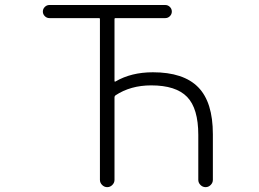

<svg xmlns="http://www.w3.org/2000/svg" viewBox="-20 -774 1040 772"><path d="M444.3 -390.6Q440.4 -387.7 440.4 -382.8V-50.8Q440.4 -39.1 431.6 -30.3Q422.9 -21.5 411.1 -21.5Q399.4 -21.5 390.6 -30.3Q381.8 -39.1 381.8 -50.8V-697.3Q381.8 -701.2 377.9 -701.2H178.7Q168 -701.2 160.2 -709Q152.3 -716.8 152.3 -727.5Q152.3 -738.3 160.2 -746.1Q168 -753.9 178.7 -753.9H644.5Q655.3 -753.9 663.1 -746.1Q670.9 -738.3 670.9 -727.5Q670.9 -716.8 663.1 -709Q655.3 -701.2 644.5 -701.2H444.3Q440.4 -701.2 440.4 -697.3V-449.2Q440.4 -444.3 444.3 -446.3Q507.8 -483.4 594.7 -483.4Q717.8 -483.4 776.9 -423.3Q835.9 -363.3 835.9 -234.4V-50.8Q835.9 -39.1 827.1 -30.3Q818.4 -21.5 806.6 -21.5Q794.9 -21.5 786.1 -30.3Q777.3 -39.1 777.3 -50.8V-231.4Q777.3 -337.9 732.4 -384.3Q687.5 -430.7 587.9 -430.7Q504.9 -430.7 444.3 -390.6Z"/></svg>

Font: Gen Jyuu Gothic L Monospace Light
Style: Regular
Weight: 300
Designer: [Source Han Sans]
Ryoko NISHIZUKA  (kana & ideographs); Paul D. Hunt (Latin, Greek & Cyrillic); Wenlong ZHANG  (bopomofo
Version: Version 1.002.20150607